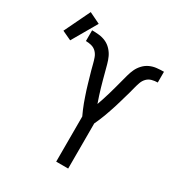

<svg xmlns="http://www.w3.org/2000/svg" viewBox="-316 -956 1008 1083"><g transform="rotate(30 188.5 -414.0)"><path d="M211 0V-294Q203 -311 195.5 -328.5Q188 -346 181.5 -363.5Q175 -381 169 -399Q163 -417 157 -435Q151 -453 146 -471.5Q141 -490 135.5 -508Q130 -526 125 -544.5Q120 -563 115.5 -581Q111 -599 104.5 -617.5Q98 -636 85 -649.5Q72 -663 53.5 -668Q35 -673 16 -673V-743Q39 -743 62 -740.5Q85 -738 106 -728.5Q127 -719 143.5 -701.5Q160 -684 169.5 -663.5Q179 -643 185 -620.5Q191 -598 197 -575.5Q203 -553 209 -530.5Q215 -508 221.5 -486Q228 -464 235 -442Q242 -420 250 -398Q258 -420 265 -442Q272 -464 278.5 -486Q285 -508 291 -530.5Q297 -553 303 -575.5Q309 -598 315 -620.5Q321 -643 330.5 -663.5Q340 -684 356.5 -701.5Q373 -719 394 -728.5Q415 -738 438 -740.5Q461 -743 484 -743V-673Q465 -673 446.5 -668Q428 -663 415 -649.5Q402 -636 395.5 -617.5Q389 -599 384.5 -581Q380 -563 375 -544.5Q370 -526 364.5 -508Q359 -490 354 -471.5Q349 -453 343 -435Q337 -417 331 -399Q325 -381 318.5 -363.5Q312 -346 304.5 -328.5Q297 -311 289 -294V0ZM-63 -632 -123 -660 -42 -828 30 -793Z"/></g></svg>

Font: Iosevka Term
Style: Regular
Weight: 400
Monospace: yes
Designer: Belleve Invis
Foundry: Belleve Invis
Version: Version 30.0.1